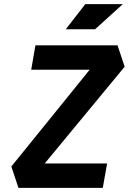

<svg xmlns="http://www.w3.org/2000/svg" viewBox="-20 -914 626 934"><path d="M140.1 -49.3 35.2 -104 481.4 -655.3 586.4 -589.4ZM69.8 0 35.2 -104 130.4 -118.7H501L480 0ZM131.8 -574.7 152.3 -693.4H551.8L586.4 -589.4L504.9 -574.7ZM299.8 -771.5 395 -894H577.6L442.4 -771.5Z"/></svg>

Font: Cascadia Code PL
Style: Italic
Weight: 400
Italic angle: -10°
Monospace: yes
Designer: Aaron Bell
Foundry: Saja Typeworks
Version: Version 2404.023